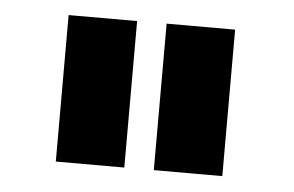

<svg xmlns="http://www.w3.org/2000/svg" viewBox="-33 -819 556 363"><g transform="rotate(5 245.0 -638.0)"><path d="M270 -777H400V-499H270ZM84 -777H214V-499H84Z"/></g></svg>

Font: Khand Black
Style: Regular
Weight: 900
Designer: Sanchit Sawaria and Jyotish Sonowal (Devanagari), Satya Rajpurohit (Latin)
Foundry: Indian Type Foundry
Version: Version 2.000;PS 1.0;hotconv 1.0.79;makeotf.lib2.5.61930